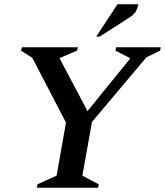

<svg xmlns="http://www.w3.org/2000/svg" viewBox="-20 -882 775 902"><path d="M153 0 156 -16 246 -57 290 -306 132 -610 79 -644 83 -660H346L342 -644L262 -610L261 -606L391 -360L590 -605L591 -609L522 -644L526 -660H735L732 -644L668 -613L412 -309L367 -57L444 -16L441 0ZM432 -710 532 -862H630Q627 -847 619.5 -831Q612 -815 587 -799L448 -710Z"/></svg>

Font: Spectral SC SemiBold
Style: Italic
Weight: 600
Italic angle: -10°
Designer: Jean-Baptiste Levee
Foundry: Production Type
Version: Version 2.001